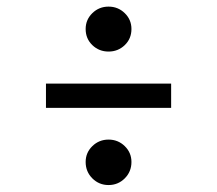

<svg xmlns="http://www.w3.org/2000/svg" viewBox="-20 -594 640 566"><path d="M484.5 -347.5V-276H115.5V-347.5ZM300 -182.5Q328 -182.5 347.8 -163.2Q367.5 -144 367.5 -116.5Q367.5 -88 347.8 -68.2Q328 -48.5 300 -48.5Q272 -48.5 252.2 -68.2Q232.5 -88 232.5 -116.5Q232.5 -144 252.2 -163.2Q272 -182.5 300 -182.5ZM300 -574.5Q328 -574.5 347.8 -555.2Q367.5 -536 367.5 -508.5Q367.5 -480 347.8 -461Q328 -442 300 -442Q272 -442 252.2 -461Q232.5 -480 232.5 -508.5Q232.5 -536 252.2 -555.2Q272 -574.5 300 -574.5Z"/></svg>

Font: Fira Code Light
Style: Regular
Weight: 400
Monospace: yes
Version: Version 5.002